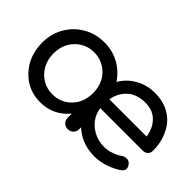

<svg xmlns="http://www.w3.org/2000/svg" viewBox="-66 -879 1212 1212"><g transform="rotate(45 539.5 -273.5)"><path d="M804.7 3.9Q724.6 3.9 662.1 -31.2Q599.6 -67.4 565.4 -128.9Q530.3 -192.4 530.3 -273.4Q530.3 -355.5 563.5 -418Q596.7 -480.5 655.3 -514.6Q713.9 -550.8 790 -550.8Q868.2 -550.8 923.8 -516.6Q980.5 -482.4 1008.8 -420.9Q1039.1 -361.3 1039.1 -282.2Q1039.1 -262.7 1026.4 -251Q1012.7 -238.3 993.2 -238.3Q858.4 -238.3 589.8 -238.3Q589.8 -257.8 589.8 -318.4Q690.4 -318.4 990.2 -318.4Q979.5 -310.5 949.2 -290Q948.2 -339.8 928.7 -379.9Q910.2 -418.9 875 -442.4Q839.8 -464.8 790 -464.8Q733.4 -464.8 692.4 -440.4Q652.3 -415 630.9 -371.1Q610.4 -328.1 610.4 -273.4Q610.4 -217.8 634.8 -174.8Q660.2 -131.8 704.1 -107.4Q748 -82 804.7 -82Q835.9 -82 868.2 -93.8Q901.4 -105.5 920.9 -120.1Q935.5 -130.9 954.1 -131.8Q971.7 -132.8 984.4 -121.1Q1001 -105.5 1002 -87.9Q1002.9 -70.3 986.3 -56.6Q952.1 -31.2 901.4 -13.7Q850.6 3.9 804.7 3.9ZM318.4 3.9Q245.1 3.9 186.5 -32.2Q128.9 -69.3 94.7 -130.9Q61.5 -194.3 61.5 -273.4Q61.5 -351.6 98.6 -415Q134.8 -477.5 197.3 -513.7Q259.8 -550.8 337.9 -550.8Q416 -550.8 477.5 -514.6Q540 -477.5 576.2 -415Q613.3 -351.6 613.3 -273.4Q599.6 -273.4 574.2 -273.4Q574.2 -194.3 540 -131.8Q506.8 -69.3 449.2 -32.2Q390.6 3.9 318.4 3.9ZM337.9 -85.9Q388.7 -85.9 428.7 -110.4Q468.8 -134.8 492.2 -176.8Q514.6 -219.7 514.6 -273.4Q514.6 -327.1 492.2 -369.1Q468.8 -412.1 428.7 -435.5Q388.7 -460.9 337.9 -460.9Q288.1 -460.9 247.1 -436.5Q207 -412.1 182.6 -369.1Q160.2 -327.1 160.2 -273.4Q160.2 -219.7 183.6 -177.7Q207 -134.8 247.1 -110.4Q288.1 -85.9 337.9 -85.9ZM561.5 1Q540 1 525.4 -13.7Q510.7 -28.3 510.7 -49.8Q510.7 -100.6 510.7 -203.1Q515.6 -229.5 530.3 -308.6Q550.8 -299.8 613.3 -273.4Q613.3 -216.8 613.3 -49.8Q613.3 -28.3 598.6 -13.7Q584 1 561.5 1Z"/></g></svg>

Font: Abed
Style: Bold
Weight: 700
Designer: Johan Aakerlund
Version: Version 3.105